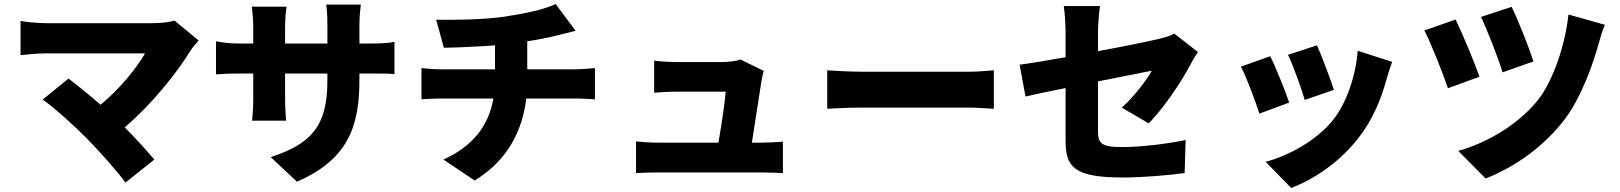

<svg xmlns="http://www.w3.org/2000/svg" viewBox="-20 -829 8040 953"><path d="M407 -146C473 -79 559 18 603 77L746 -37C707 -83 653 -143 599 -197C727 -305 856 -463 927 -580C936 -594 950 -609 966 -628L846 -727C821 -719 781 -714 736 -714C625 -714 275 -714 205 -714C171 -714 108 -720 82 -725V-555C104 -558 164 -564 205 -564C292 -564 613 -564 700 -564C655 -487 574 -387 479 -309C420 -361 362 -407 320 -439L192 -335C255 -290 349 -204 407 -146Z M1052 -624V-460C1081 -462 1111 -464 1165 -464H1237V-343C1237 -294 1234 -255 1231 -230H1400C1398 -255 1395 -294 1395 -343V-464H1605V-428C1605 -202 1524 -115 1324 -49L1454 73C1703 -36 1764 -195 1764 -432V-464H1818C1875 -464 1910 -464 1938 -461V-621C1903 -615 1875 -613 1817 -613H1764V-707C1764 -748 1768 -780 1771 -806H1599C1603 -781 1605 -748 1605 -707V-613H1395V-695C1395 -738 1399 -772 1402 -796H1230C1234 -761 1237 -729 1237 -696V-613H1165C1111 -613 1075 -620 1052 -624Z M2072 -491V-336C2099 -338 2138 -340 2168 -340H2429C2406 -207 2329 -104 2181 -37L2336 67C2501 -34 2573 -181 2592 -340H2839C2868 -340 2903 -338 2933 -336V-491C2910 -489 2857 -485 2836 -485H2597V-624C2650 -632 2701 -642 2748 -654C2766 -658 2796 -666 2837 -676L2738 -809C2687 -784 2595 -763 2489 -747C2378 -730 2222 -730 2145 -731L2183 -592C2246 -593 2344 -597 2437 -604V-485H2167C2135 -485 2102 -488 2072 -491Z M3137 -127V30C3179 28 3206 27 3244 27C3296 27 3710 27 3759 27C3788 27 3844 29 3866 30V-126C3837 -123 3784 -121 3757 -121H3712L3760 -429C3762 -441 3766 -462 3771 -477L3655 -534C3640 -526 3590 -521 3567 -521C3523 -521 3395 -521 3337 -521C3310 -521 3255 -524 3227 -528V-369C3258 -371 3305 -374 3338 -374C3368 -374 3543 -374 3582 -374C3578 -319 3560 -202 3546 -121H3244C3207 -121 3165 -124 3137 -127Z M4086 -480V-289C4127 -292 4202 -295 4259 -295C4401 -295 4691 -295 4790 -295C4831 -295 4887 -290 4913 -289V-480C4884 -478 4835 -473 4790 -473C4692 -473 4402 -473 4259 -473C4210 -473 4126 -477 4086 -480Z M5926 -571 5809 -662C5787 -650 5760 -643 5728 -635C5682 -624 5560 -599 5430 -575V-671C5430 -708 5435 -768 5440 -799H5260C5265 -768 5269 -707 5269 -671V-545C5174 -528 5089 -514 5041 -508L5070 -350C5113 -360 5186 -375 5269 -392V-136C5269 -6 5301 52 5552 52C5650 52 5781 41 5860 30L5865 -134C5766 -114 5646 -99 5547 -99C5443 -99 5430 -120 5430 -179V-425L5697 -478C5670 -430 5609 -349 5548 -295L5681 -217C5748 -281 5846 -425 5889 -509C5899 -529 5916 -555 5926 -571Z M6517 -604 6373 -557C6400 -501 6442 -383 6456 -333L6601 -383C6586 -430 6537 -560 6517 -604ZM6890 -522 6719 -577C6710 -453 6663 -317 6597 -234C6514 -129 6368 -53 6262 -26L6389 104C6509 58 6635 -29 6728 -151C6794 -237 6836 -339 6862 -435C6869 -459 6876 -483 6890 -522ZM6285 -550 6139 -498C6166 -450 6214 -319 6231 -265L6379 -320C6359 -378 6313 -494 6285 -550Z M7483 -795 7331 -745C7363 -678 7418 -537 7438 -470L7591 -524C7570 -593 7509 -744 7483 -795ZM7946 -706 7765 -757C7749 -603 7687 -425 7614 -333C7511 -204 7351 -117 7218 -80L7354 57C7497 1 7642 -99 7748 -239C7830 -348 7889 -516 7916 -616C7923 -642 7933 -676 7946 -706ZM7205 -732 7050 -678C7081 -619 7145 -457 7167 -391L7323 -448C7300 -517 7238 -664 7205 -732Z"/></svg>

Font: Noto Sans TC Black
Style: Regular
Weight: 900
Designer: Ryoko NISHIZUKA 西塚涼子 (kana, bopomofo & ideographs); Paul D. Hunt (Latin, Greek & Cyrillic); Sandoll Communications 산돌커뮤니
Foundry: Adobe
Version: Version 2.004;hotconv 1.0.118;makeotfexe 2.5.65603